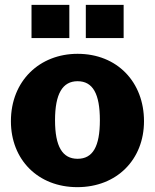

<svg xmlns="http://www.w3.org/2000/svg" viewBox="-20 -762 640 792"><path d="M299 10C462 10 574 -104 574 -262C574 -423 464 -540 300 -540C144 -540 25 -429 25 -262C25 -103 137 10 299 10ZM300 -107C238 -107 207 -157 207 -266C207 -375 238 -427 300 -427C363 -427 392 -375 392 -266C392 -158 363 -107 300 -107ZM266 -742H110V-605H266ZM490 -742H334V-605H490Z"/></svg>

Font: Bisquit Text
Style: Bold
Weight: 800
Version: Version 1.004;Glyphs 3.2.3 (3260)